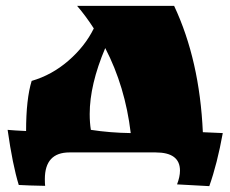

<svg xmlns="http://www.w3.org/2000/svg" viewBox="-20 -520 783 655"><path d="M594 62Q594 0 511 0H217Q133 0 133 91Q133 106 134 114Q77 113 44 111Q23 43 6 -77Q27 -75 69 -73Q69 -182 88 -244Q157 -264 213.5 -313Q270 -362 300 -423Q273 -465 243 -500H574Q661 -315 672 -69L740 -66Q721 39 694 115L584 109Q594 83 594 62ZM286 -131Q286 -101 290 -77Q355 -67 426 -66Q407 -225 339 -356Q286 -231 286 -131Z"/></svg>

Font: Ruslan Display
Style: Regular
Weight: 400
Designer: Denis Masharov, Vladimir Rabdu
Foundry: Denis Masharov, Vladimir Rabdu
Version: Version 1.000; ttfautohint (v1.4.1)